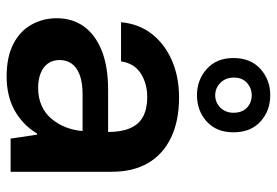

<svg xmlns="http://www.w3.org/2000/svg" viewBox="-148 -675 835 579"><g transform="rotate(90 269.5 -385.5)"><path d="M211 12Q151 12 112 -8.5Q73 -29 54 -63.5Q35 -98 35 -139Q35 -186 59.5 -220.5Q84 -255 132 -274.5Q180 -294 251 -294H378Q378 -334 366.5 -360.5Q355 -387 331.5 -399.5Q308 -412 273 -412Q232 -412 201.5 -392.5Q171 -373 165 -333H47Q52 -387 82.5 -426Q113 -465 162.5 -486.5Q212 -508 274 -508Q345 -508 395.5 -483.5Q446 -459 472 -414Q498 -369 498 -305V0H398L386 -80H383Q369 -57 351 -40Q333 -23 312 -11.5Q291 0 265.5 6Q240 12 211 12ZM245 -83Q275 -83 298.5 -93.5Q322 -104 338 -123Q354 -142 363.5 -166Q373 -190 375 -216V-217H264Q228 -217 205 -208Q182 -199 171.5 -183.5Q161 -168 161 -148Q161 -127 171.5 -112.5Q182 -98 201 -90.5Q220 -83 245 -83ZM267 -562Q221 -562 188 -591.5Q155 -621 155 -672Q155 -724 188 -753.5Q221 -783 267 -783Q314 -783 346.5 -753.5Q379 -724 379 -672Q379 -621 346.5 -591.5Q314 -562 267 -562ZM267 -617Q289 -617 304.5 -632.5Q320 -648 320 -672Q320 -698 305 -712.5Q290 -727 267 -727Q246 -727 230 -713Q214 -699 214 -673Q214 -648 230 -632.5Q246 -617 267 -617Z"/></g></svg>

Font: DM Sans 36pt SemiBold
Style: Regular
Weight: 600
Designer: Colophon Foundry, Jonny Pinhorn
Foundry: Colophon Foundry
Version: Version 4.004;gftools[0.9.30]